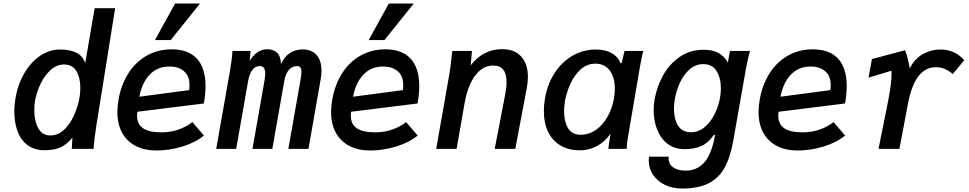

<svg xmlns="http://www.w3.org/2000/svg" viewBox="-20 -836 5440 1078"><path d="M60.5 -209.5Q60.5 -250 68 -291Q80.5 -362 115.5 -423Q150.5 -484 203 -521Q255.5 -558 318.5 -558Q371.5 -558 407.8 -540.5Q444 -523 458.5 -482L511.5 -790H626.5L519.5 -121Q509 -56.5 505 0H383L386.5 -63Q354 -24 318.8 -8.2Q283.5 7.5 231 7.5Q173 7.5 134.8 -21.2Q96.5 -50 78.5 -99Q60.5 -148 60.5 -209.5ZM426 -286Q431 -312.5 431 -343Q431 -400 409 -437Q387 -474 339.5 -474Q298.5 -474 264.2 -443Q230 -412 207.8 -365.2Q185.5 -318.5 177 -272Q172.5 -246 172.5 -217Q172.5 -157 194.8 -116.2Q217 -75.5 263 -75.5Q306.5 -75.5 340.5 -108.2Q374.5 -141 396 -189.2Q417.5 -237.5 426 -286Z M639 -207.5Q639 -239.5 646 -280Q661.5 -364 702.5 -427Q743.5 -490 805.5 -524.5Q867.5 -559 943.5 -559Q1037.5 -559 1085.8 -506.2Q1134 -453.5 1134 -352.5Q1134 -307 1124.5 -255L751 -208.5Q749.5 -197.5 749.5 -187Q749.5 -139 783 -116Q816.5 -93 886 -93Q937.5 -93 982 -108.5Q1026.5 -124 1060 -150.5L1125 -75Q1076 -35 1003.2 -13Q930.5 9 858 9Q792 9 742.5 -16.2Q693 -41.5 666 -90Q639 -138.5 639 -207.5ZM1044 -358Q1044 -410 1013 -436.2Q982 -462.5 931 -462.5Q863.5 -462.5 820 -416.5Q776.5 -370.5 762.5 -293L1042 -330Q1044 -343.5 1044 -358ZM850 -611 963 -816H1103L938.5 -611Z M1285 -550H1387L1382 -494.5Q1422.5 -559.5 1480 -559.5Q1515 -559.5 1535.8 -539.8Q1556.5 -520 1557.5 -476Q1595 -558.5 1680.5 -558.5Q1728.5 -558.5 1756.8 -527.8Q1785 -497 1785 -438.5Q1785 -414.5 1780 -388L1712 0H1599L1666.5 -383Q1672.5 -419 1672.5 -432.5Q1672.5 -449.5 1666.5 -457.2Q1660.5 -465 1647.5 -465Q1621.5 -465 1602.5 -444Q1583.5 -423 1576 -380.5L1509 0H1397.5L1465 -383Q1469 -404.5 1469 -423.5Q1469 -445.5 1461.5 -455.2Q1454 -465 1438 -465Q1388.5 -465 1373 -380.5L1306 0H1194L1271 -437Q1282.5 -501 1285 -550Z M1839 -207.5Q1839 -239.5 1846 -280Q1861.5 -364 1902.5 -427Q1943.5 -490 2005.5 -524.5Q2067.5 -559 2143.5 -559Q2237.5 -559 2285.8 -506.2Q2334 -453.5 2334 -352.5Q2334 -307 2324.5 -255L1951 -208.5Q1949.5 -197.5 1949.5 -187Q1949.5 -139 1983 -116Q2016.5 -93 2086 -93Q2137.5 -93 2182 -108.5Q2226.5 -124 2260 -150.5L2325 -75Q2276 -35 2203.2 -13Q2130.5 9 2058 9Q1992 9 1942.5 -16.2Q1893 -41.5 1866 -90Q1839 -138.5 1839 -207.5ZM2244 -358Q2244 -410 2213 -436.2Q2182 -462.5 2131 -462.5Q2063.5 -462.5 2020 -416.5Q1976.5 -370.5 1962.5 -293L2242 -330Q2244 -343.5 2244 -358ZM2050 -611 2163 -816H2303L2138.5 -611Z M2515.5 -515.5 2519.5 -550H2630L2622.5 -469Q2693 -560 2799 -560Q2869 -560 2906.5 -518.5Q2944 -477 2944 -403.5Q2944 -374 2937 -337.5L2873 0H2757.5L2816.5 -306Q2824 -344.5 2824 -375.5Q2824 -468 2749.5 -468Q2705 -468 2672 -438Q2639 -408 2619 -362Q2599 -316 2590 -265L2543.5 0H2429L2503.5 -423Q2509.5 -459 2515.5 -515.5Z M3033.5 -212Q3033.5 -245.5 3039.5 -282Q3053.5 -364 3094.2 -426.5Q3135 -489 3195 -523.5Q3255 -558 3325 -558Q3378.5 -558 3414.2 -537.8Q3450 -517.5 3465 -480L3470.5 -483L3486.5 -550H3592Q3585.5 -527 3580.5 -501.2Q3575.5 -475.5 3571.5 -452L3506 -67.5Q3501.5 -41.5 3500.2 -30.5Q3499 -19.5 3498.5 0H3395.5L3404 -63L3407.5 -86.5L3403 -80Q3389 -58.5 3364.8 -38.5Q3340.5 -18.5 3307.2 -5.2Q3274 8 3236 8Q3173 8 3127.2 -19Q3081.5 -46 3057.5 -95.8Q3033.5 -145.5 3033.5 -212ZM3427.5 -285.5Q3432 -312.5 3432 -338Q3432 -401 3403.8 -439.8Q3375.5 -478.5 3322.5 -478.5Q3274.5 -478.5 3238.5 -444.8Q3202.5 -411 3181.2 -362.8Q3160 -314.5 3152 -268.5Q3147 -240 3147 -211.5Q3147 -155 3168.8 -117.2Q3190.5 -79.5 3241 -79.5Q3287 -79.5 3326 -106.8Q3365 -134 3391.2 -181Q3417.5 -228 3427.5 -285.5Z M3622.5 66Q3622.5 55 3624 43.5H3734Q3731 83 3758 102.5Q3785 122 3831 122Q3892 122 3933.8 76.5Q3975.5 31 3995 -78.5H3987.5Q3958.5 -35 3918.8 -16.8Q3879 1.5 3825 1.5Q3766.5 1.5 3727.2 -29.2Q3688 -60 3669 -110Q3650 -160 3650 -218Q3650 -247.5 3655.5 -279Q3667.5 -348 3702.2 -411.5Q3737 -475 3795.2 -515.8Q3853.5 -556.5 3931 -556.5Q3981.5 -556.5 4012.8 -539Q4044 -521.5 4060 -495.5L4066.5 -484L4078.5 -550H4190.5Q4176 -493 4169.5 -457.5L4097.5 -49Q4080.5 48.5 4047 107.5Q4013.5 166.5 3955.8 194.5Q3898 222.5 3808.5 222.5Q3756 222.5 3713.5 202Q3671 181.5 3646.8 145.5Q3622.5 109.5 3622.5 66ZM4022.5 -286Q4027.5 -315 4027.5 -339.5Q4027.5 -398 4003.2 -437Q3979 -476 3929 -476Q3885 -476 3851.5 -446.2Q3818 -416.5 3797.5 -371.8Q3777 -327 3769 -280Q3764 -251 3764 -225Q3764 -168.5 3786.8 -131Q3809.5 -93.5 3860 -93.5Q3902 -93.5 3936.2 -122.2Q3970.5 -151 3992.2 -195.2Q4014 -239.5 4022.5 -286Z M4239 -207.5Q4239 -239.5 4246 -280Q4261.5 -364 4302.5 -427Q4343.5 -490 4405.5 -524.5Q4467.5 -559 4543.5 -559Q4637.5 -559 4685.8 -506.2Q4734 -453.5 4734 -352.5Q4734 -307 4724.5 -255L4351 -208.5Q4349.5 -197.5 4349.5 -187Q4349.5 -139 4383 -116Q4416.5 -93 4486 -93Q4537.5 -93 4582 -108.5Q4626.5 -124 4660 -150.5L4725 -75Q4676 -35 4603.2 -13Q4530.5 9 4458 9Q4392 9 4342.5 -16.2Q4293 -41.5 4266 -90Q4239 -138.5 4239 -207.5ZM4644 -358Q4644 -410 4613 -436.2Q4582 -462.5 4531 -462.5Q4463.5 -462.5 4420 -416.5Q4376.5 -370.5 4362.5 -293L4642 -330Q4644 -343.5 4644 -358Z M4934 -107.5Q4963 -248.5 4971 -293.5Q4985.5 -371.5 4985.5 -419.5Q4985.5 -433 4985 -439L4856.5 -400L4875.5 -504.5L5061.5 -554Q5075.5 -520 5088 -452Q5114 -505.5 5160.8 -531.8Q5207.5 -558 5259.5 -558Q5341.5 -558 5394 -498L5329.5 -420.5Q5309.5 -437.5 5286.2 -448Q5263 -458.5 5233.5 -458.5Q5116 -458.5 5077.5 -252L5030 0H4912.5Z"/></svg>

Font: JuliaMono SemiBold
Style: Italic
Weight: 600
Italic angle: -9°
Monospace: yes
Designer: cormullion
Foundry: corm
Version: Version 0.056; ttfautohint (v1.8.4)